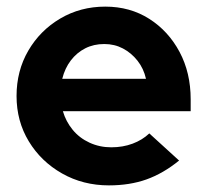

<svg xmlns="http://www.w3.org/2000/svg" viewBox="-20 -550 626 580"><path d="M309 10Q231 10 167.5 -26Q104 -62 67 -123Q30 -184 30 -260Q30 -336 65.5 -397Q101 -458 162 -494Q223 -530 298 -530Q373 -530 431 -493Q489 -456 522.5 -393Q556 -330 556 -250V-214H170Q179 -183 199.5 -158Q220 -133 250.5 -119Q281 -105 316 -105Q351 -105 380.5 -116Q410 -127 431 -147L521 -65Q473 -26 422.5 -8Q372 10 309 10ZM168 -312H421Q414 -343 395.5 -366.5Q377 -390 351.5 -403.5Q326 -417 295 -417Q263 -417 237.5 -404Q212 -391 194 -367.5Q176 -344 168 -312Z"/></svg>

Font: Red Hat Display ExtraBold
Style: Regular
Weight: 800
Designer: Pentagram, MCKL
Foundry: Pentagram, MCKL
Version: Version 1.023